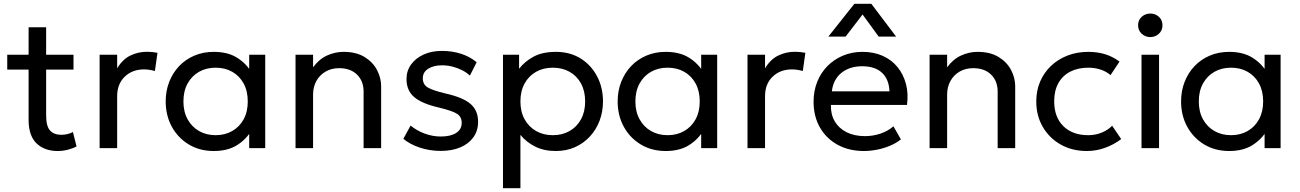

<svg xmlns="http://www.w3.org/2000/svg" viewBox="-20 -777 6816 1007"><path d="M282 15Q213.5 15 171.8 -25Q130 -65 130 -148.5V-634H222V-490H365.5V-412H222V-171.5Q222 -115.5 242.2 -92.8Q262.5 -70 301.5 -70Q319 -70 334.8 -74Q350.5 -78 362.5 -84.5L381.5 -9Q361 2 335 8.5Q309 15 282 15ZM18 -412V-490H144V-412Z M502.5 0V-490H594.5V-419Q624 -467 664.8 -486.2Q705.5 -505.5 751.5 -505.5Q766 -505.5 779.5 -504Q793 -502.5 806 -500L792.5 -404.5Q778.5 -408.5 764 -410.8Q749.5 -413 735.5 -413Q674 -413 634.2 -374.8Q594.5 -336.5 594.5 -272.5V0Z M1101 15Q1027 15 970 -19.5Q913 -54 881 -112.8Q849 -171.5 849 -245Q849 -300 867.5 -347.5Q886 -395 919.5 -430.2Q953 -465.5 999.2 -485.2Q1045.5 -505 1101 -505Q1175 -505 1224 -474Q1273 -443 1300.5 -395L1287 -375V-490H1371V0H1287V-115L1300.5 -95.5Q1273 -47.5 1224 -16.2Q1175 15 1101 15ZM1111 -68Q1160 -68 1198 -89.8Q1236 -111.5 1257.8 -151.2Q1279.5 -191 1279.5 -245Q1279.5 -299.5 1257.8 -339.2Q1236 -379 1198 -400.5Q1160 -422 1111 -422Q1062 -422 1024 -400.5Q986 -379 964 -339.2Q942 -299.5 942 -245Q942 -191 964 -151.2Q986 -111.5 1024 -89.8Q1062 -68 1111 -68Z M1530 0V-490H1622V-424Q1653.5 -467 1695.5 -486Q1737.5 -505 1781.5 -505Q1848 -505 1891.8 -478.2Q1935.5 -451.5 1957.2 -410Q1979 -368.5 1979 -325V0H1887V-296.5Q1887 -352 1852.5 -385.8Q1818 -419.5 1758.5 -419.5Q1719.5 -419.5 1688.8 -402.2Q1658 -385 1640 -353.5Q1622 -322 1622 -281V0Z M2291.5 14.5Q2233.5 14.5 2181.8 -2.8Q2130 -20 2095.5 -49L2133.5 -118.5Q2166 -91.5 2207.8 -76.2Q2249.5 -61 2291.5 -61Q2343.5 -61 2372.5 -79.8Q2401.5 -98.5 2401.5 -133Q2401.5 -165 2376.5 -180.5Q2351.5 -196 2283.5 -212.5Q2193.5 -233 2152.8 -267.5Q2112 -302 2112 -362.5Q2112 -405.5 2136 -438.8Q2160 -472 2201.8 -491Q2243.5 -510 2298 -510Q2352 -510 2398.8 -494.8Q2445.5 -479.5 2480 -450.5L2444.5 -380.5Q2427 -397 2403.2 -409Q2379.5 -421 2352.5 -427.8Q2325.5 -434.5 2298.5 -434.5Q2254 -434.5 2225.8 -416.5Q2197.5 -398.5 2197.5 -366.5Q2197.5 -333 2224.8 -317.5Q2252 -302 2315.5 -287Q2407.5 -266.5 2447.5 -232.2Q2487.5 -198 2487.5 -138Q2487.5 -91.5 2463 -57.2Q2438.5 -23 2394.5 -4.2Q2350.5 14.5 2291.5 14.5Z M2618 210V-490H2702.5V-416.5Q2733 -455.5 2779.2 -480.2Q2825.5 -505 2896 -505Q2969 -505 3024.5 -470.8Q3080 -436.5 3111.2 -377.5Q3142.5 -318.5 3142.5 -245Q3142.5 -191.5 3124.8 -144.2Q3107 -97 3074 -61.2Q3041 -25.5 2995.8 -5.2Q2950.5 15 2895 15Q2833 15 2786.8 -8.2Q2740.5 -31.5 2709.5 -69.5V210ZM2879.5 -68Q2929 -68 2967.2 -89.8Q3005.5 -111.5 3027.2 -151.2Q3049 -191 3049 -245Q3049 -299.5 3027.2 -339.2Q3005.5 -379 2967.2 -400.5Q2929 -422 2879.5 -422Q2830 -422 2791.8 -400.5Q2753.5 -379 2731.5 -339.2Q2709.5 -299.5 2709.5 -245Q2709.5 -191 2731.5 -151.2Q2753.5 -111.5 2791.8 -89.8Q2830 -68 2879.5 -68Z M3471.5 15Q3397.5 15 3340.5 -19.5Q3283.5 -54 3251.5 -112.8Q3219.5 -171.5 3219.5 -245Q3219.5 -300 3238 -347.5Q3256.5 -395 3290 -430.2Q3323.5 -465.5 3369.8 -485.2Q3416 -505 3471.5 -505Q3545.5 -505 3594.5 -474Q3643.5 -443 3671 -395L3657.5 -375V-490H3741.5V0H3657.5V-115L3671 -95.5Q3643.5 -47.5 3594.5 -16.2Q3545.5 15 3471.5 15ZM3481.5 -68Q3530.5 -68 3568.5 -89.8Q3606.5 -111.5 3628.2 -151.2Q3650 -191 3650 -245Q3650 -299.5 3628.2 -339.2Q3606.5 -379 3568.5 -400.5Q3530.5 -422 3481.5 -422Q3432.5 -422 3394.5 -400.5Q3356.5 -379 3334.5 -339.2Q3312.5 -299.5 3312.5 -245Q3312.5 -191 3334.5 -151.2Q3356.5 -111.5 3394.5 -89.8Q3432.5 -68 3481.5 -68Z M3900.5 0V-490H3992.5V-419Q4022 -467 4062.8 -486.2Q4103.5 -505.5 4149.5 -505.5Q4164 -505.5 4177.5 -504Q4191 -502.5 4204 -500L4190.5 -404.5Q4176.5 -408.5 4162 -410.8Q4147.5 -413 4133.5 -413Q4072 -413 4032.2 -374.8Q3992.5 -336.5 3992.5 -272.5V0Z M4511 15Q4433 15 4373.5 -17.5Q4314 -50 4280.5 -108.2Q4247 -166.5 4247 -244Q4247 -300 4266.2 -348Q4285.5 -396 4320.2 -431Q4355 -466 4401.8 -485.5Q4448.5 -505 4503.5 -505Q4563 -505 4609.8 -484Q4656.5 -463 4687.2 -425.2Q4718 -387.5 4731.5 -336.8Q4745 -286 4737 -226.5H4338Q4336.5 -177.5 4358 -140.8Q4379.5 -104 4420.2 -83.5Q4461 -63 4517 -63Q4558 -63 4597 -76Q4636 -89 4666 -114.5L4705 -46Q4681 -26.5 4648.2 -12.8Q4615.5 1 4580 8Q4544.5 15 4511 15ZM4343 -298H4645Q4643 -360 4606.5 -394.8Q4570 -429.5 4502 -429.5Q4436 -429.5 4393 -394.8Q4350 -360 4343 -298ZM4324.5 -585 4461 -757H4550L4680 -585H4588.5L4504 -701L4415 -585Z M4855.5 0V-490H4947.5V-424Q4979 -467 5021 -486Q5063 -505 5107 -505Q5173.5 -505 5217.2 -478.2Q5261 -451.5 5282.8 -410Q5304.5 -368.5 5304.5 -325V0H5212.5V-296.5Q5212.5 -352 5178 -385.8Q5143.5 -419.5 5084 -419.5Q5045 -419.5 5014.2 -402.2Q4983.5 -385 4965.5 -353.5Q4947.5 -322 4947.5 -281V0Z M5680.5 15Q5603 15 5543 -19Q5483 -53 5449 -111.8Q5415 -170.5 5415 -245Q5415 -301.5 5435.2 -349Q5455.5 -396.5 5492.5 -431.5Q5529.5 -466.5 5579.2 -485.8Q5629 -505 5688 -505Q5736 -505 5776.5 -492.5Q5817 -480 5851.5 -454L5804.5 -383Q5782 -402.5 5752 -412.2Q5722 -422 5688.5 -422Q5633.5 -422 5593.2 -401.2Q5553 -380.5 5531 -341Q5509 -301.5 5509 -246Q5509 -162.5 5557.2 -115.2Q5605.5 -68 5688 -68Q5726 -68 5759 -81.8Q5792 -95.5 5813 -117.5L5860.5 -47.5Q5822 -18.5 5776 -1.8Q5730 15 5680.5 15Z M5967 0V-490H6059V0ZM6013 -582.5Q5987 -582.5 5968 -600Q5949 -617.5 5949 -644.5Q5949 -671.5 5968 -688.8Q5987 -706 6013 -706Q6039.5 -706 6058.2 -688.8Q6077 -671.5 6077 -644.5Q6077 -617.5 6058.2 -600Q6039.5 -582.5 6013 -582.5Z M6426.5 15Q6352.5 15 6295.5 -19.5Q6238.5 -54 6206.5 -112.8Q6174.5 -171.5 6174.5 -245Q6174.5 -300 6193 -347.5Q6211.5 -395 6245 -430.2Q6278.5 -465.5 6324.8 -485.2Q6371 -505 6426.5 -505Q6500.5 -505 6549.5 -474Q6598.5 -443 6626 -395L6612.5 -375V-490H6696.5V0H6612.5V-115L6626 -95.5Q6598.5 -47.5 6549.5 -16.2Q6500.5 15 6426.5 15ZM6436.5 -68Q6485.5 -68 6523.5 -89.8Q6561.5 -111.5 6583.2 -151.2Q6605 -191 6605 -245Q6605 -299.5 6583.2 -339.2Q6561.5 -379 6523.5 -400.5Q6485.5 -422 6436.5 -422Q6387.5 -422 6349.5 -400.5Q6311.5 -379 6289.5 -339.2Q6267.5 -299.5 6267.5 -245Q6267.5 -191 6289.5 -151.2Q6311.5 -111.5 6349.5 -89.8Q6387.5 -68 6436.5 -68Z"/></svg>

Font: Geologica Cursive Light
Style: Regular
Weight: 300
Designer: Sindre Bremnes, Frode Helland
Foundry: Monokrom Skriftforlag AS
Version: Version 1.010;gftools[0.9.28]